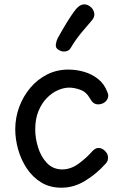

<svg xmlns="http://www.w3.org/2000/svg" viewBox="-20 -870 562 894"><path d="M266 4Q212 4 172 -20.5Q132 -45 105 -85.5Q78 -126 64.5 -174Q51 -222 51 -268Q51 -322 69.5 -372Q88 -422 121.5 -461.5Q155 -501 200 -523.5Q245 -546 298 -546Q336 -546 372 -535.5Q408 -525 437 -502Q466 -479 480 -441Q482 -437 483 -433.5Q484 -430 484 -426Q484 -413 477 -403.5Q470 -394 459.5 -389Q449 -384 438 -384Q425 -384 416 -390.5Q407 -397 398 -413Q382 -442 354 -452Q326 -462 302 -462Q277 -462 249.5 -450Q222 -438 198 -413.5Q174 -389 159 -352.5Q144 -316 144 -267Q144 -226 157.5 -183Q171 -140 198.5 -111Q226 -82 268 -81Q310 -81 347 -108.5Q384 -136 411 -167Q418 -174 424.5 -177.5Q431 -181 438 -181Q450 -181 460 -174.5Q470 -168 476.5 -158Q483 -148 483 -136Q483 -129 481 -122Q479 -115 471 -107Q431 -62 378 -29Q325 4 266 4ZM310 -648Q302 -633 284.5 -630.5Q267 -628 251 -639Q238 -647 240 -663Q242 -679 249 -693Q262 -716 277.5 -742.5Q293 -769 308.5 -792.5Q324 -816 335 -829Q352 -848 368.5 -849.5Q385 -851 399 -840Q414 -830 418.5 -810.5Q423 -791 406 -773Q389 -754 360 -719Q331 -684 310 -648Z"/></svg>

Font: Playpen Sans
Style: Regular
Weight: 400
Designer: Laura Meseguer, Veronika Burian, José Scaglione, Kostas Bartsokas, Vera Evstafieva, Tom Grace, Yorlmar Campos
Foundry: TypeTogether
Version: Version 2.000